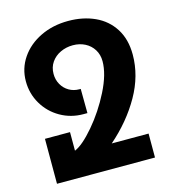

<svg xmlns="http://www.w3.org/2000/svg" viewBox="-109 -825 819 914"><g transform="rotate(-15 300.0 -367.5)"><path d="M59 -221.5H182.5V-130Q222.5 -146.5 279.5 -213.2Q336.5 -280 378 -362.2Q419.5 -444.5 419.5 -507.5Q419.5 -540 404 -565Q388.5 -590 361.8 -603.8Q335 -617.5 302 -617.5Q269 -617.5 240.8 -604.2Q212.5 -591 195.5 -566.5Q178.5 -542 178.5 -509Q178.5 -480 191.8 -456.8Q205 -433.5 227.8 -420.2Q250.5 -407 278 -407H285L286 -287.5H266.5Q205 -287.5 153.5 -317Q102 -346.5 72 -397.5Q42 -448.5 42 -509.5Q42 -572.5 77 -624Q112 -675.5 173.2 -705.2Q234.5 -735 310.5 -735Q383.5 -735 441.5 -708.5Q499.5 -682 533 -629.2Q566.5 -576.5 566.5 -501Q566.5 -397 510.5 -298.5Q454.5 -200 360.5 -118H542V0H59Z"/></g></svg>

Font: JuliaMono ExtraBold
Style: Regular
Weight: 800
Monospace: yes
Designer: cormullion
Foundry: corm
Version: Version 0.055; ttfautohint (v1.8.4)